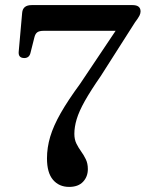

<svg xmlns="http://www.w3.org/2000/svg" viewBox="-20 -720 576 754"><path d="M325 -56Q325 -26 306 -6Q287 14 251.5 14Q212 14 188.2 -13.8Q164.5 -41.5 164.5 -98Q164.5 -140.5 177.2 -183.2Q190 -226 218.5 -276Q247 -326 294 -390L434 -599H152Q134.5 -599 126.5 -593.2Q118.5 -587.5 115 -573L99.5 -511.5Q94.5 -492 75 -492Q51 -492.5 53.5 -517.5L67 -669.5Q69.5 -700 104.5 -700H500.5Q532 -700 532 -675Q532 -667.5 527.8 -658.8Q523.5 -650 510 -632L375.5 -421Q336 -364 313.2 -323.5Q290.5 -283 281.2 -252.2Q272 -221.5 272 -194.5Q272 -172.5 280 -156.2Q288 -140 298.5 -125.5Q309 -111 317 -94.5Q325 -78 325 -56Z"/></svg>

Font: Fraunces 9pt S000
Style: Regular
Weight: 400
Version: Version 1.000; ttfautohint (v1.8.3)